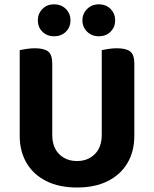

<svg xmlns="http://www.w3.org/2000/svg" viewBox="-20 -835 700 872"><path d="M329.7 16.6Q248.3 16.6 190 -12.7Q131.6 -42 100.6 -95Q69.5 -148 69.5 -218.5V-285.6H217.3V-222.7Q217.3 -166.1 249 -134.8Q280.7 -103.6 329.7 -103.6Q378.6 -103.6 410.4 -134.8Q442.1 -166.1 442.1 -222.7V-285.6H590.1V-218.5Q590.1 -148 559.1 -95Q528 -42 469.7 -12.7Q411.4 16.6 329.7 16.6ZM217.3 -254.6H69.5V-607.4Q79.5 -609.4 99.2 -612.6Q119 -615.8 138.1 -615.8Q180 -615.8 198.6 -601.3Q217.3 -586.8 217.3 -546.2ZM590.1 -253.1H442.1V-607.4Q452 -609.4 471.8 -612.6Q491.5 -615.8 510.6 -615.8Q552.5 -615.8 571.3 -601.3Q590.1 -586.8 590.1 -546.2ZM300.2 -742.5Q300.2 -712.1 279.5 -691.2Q258.7 -670.3 225.1 -670.3Q193 -670.3 172.4 -691.2Q151.8 -712.1 151.8 -742.5Q151.8 -772.8 172.4 -794.1Q193 -815.3 225.1 -815.3Q258.7 -815.3 279.5 -794.1Q300.2 -772.8 300.2 -742.5ZM503 -742.5Q503 -712.1 482.5 -691.2Q462 -670.3 428.6 -670.3Q396.8 -670.3 375.6 -691.2Q354.3 -712.1 354.3 -742.5Q354.3 -772.8 375.6 -794.1Q396.8 -815.3 428.6 -815.3Q462 -815.3 482.5 -794.1Q503 -772.8 503 -742.5Z"/></svg>

Font: Baloo Bhaina 2
Style: Regular
Weight: 400
Designer: Yesha Goshar, Manish Minz, Shuchita Grover and Ek Type
Foundry: Ek Type
Version: Version 1.700